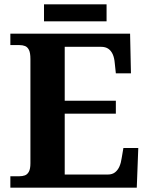

<svg xmlns="http://www.w3.org/2000/svg" viewBox="-20 -870 693 890"><path d="M28 0V-53H70Q83.7 -53 95.2 -57Q106.7 -61.1 113.8 -74Q121 -87 121 -113V-596Q121 -624.9 114.3 -638.4Q107.6 -652 96.3 -656.5Q85 -661 70 -661H28V-714H583L587 -530H517L512 -577Q510 -602 502.5 -618.5Q495 -635 482 -644Q469 -653 448 -653H280V-403H517V-343H280V-61H480Q500 -61 513 -71Q526 -81 533.5 -98Q541 -115 544 -137L552 -184H621L614 0ZM184 -771V-850H474V-771Z"/></svg>

Font: Noto Serif Armenian
Style: Regular
Weight: 400
Designer: Monotype Design Team
Foundry: Monotype Imaging Inc.
Version: Version 2.007